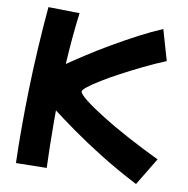

<svg xmlns="http://www.w3.org/2000/svg" viewBox="-93 -893 1032 1054"><g transform="rotate(10 423.5 -366.0)"><path d="M65 71Q62 -16 62 -125Q62 -227 65 -341Q68 -455 75 -573Q82 -691 92 -803L266 -800Q257 -730 250.5 -657.5Q244 -585 240 -512Q282 -541 341.5 -579.5Q401 -618 469 -657.5Q537 -697 605.5 -733Q674 -769 734 -794L783 -624Q722 -599 660.5 -569Q599 -539 543.5 -509.5Q488 -480 445 -453.5Q402 -427 377 -407.5Q352 -388 352 -379Q352 -366 391 -335Q430 -304 497 -262Q564 -220 649.5 -174Q735 -128 827 -84L734 70Q620 11 524.5 -48.5Q429 -108 354.5 -161Q280 -214 231 -252Q231 -215 231 -178Q231 -111 232.5 -48.5Q234 14 236 68Z"/></g></svg>

Font: Mochiy Pop P One
Style: Regular
Weight: 400
Designer: FONTDASU
Foundry: FONTDASU / Google Inc. / Adobe
Version: Version 2.000